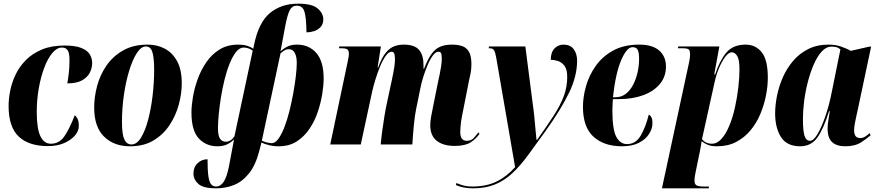

<svg xmlns="http://www.w3.org/2000/svg" viewBox="-20 -790 4802 1050"><path d="M243 9Q137 9 82 -43.5Q27 -96 27 -211Q27 -250 36 -295Q45 -340 66 -383.5Q87 -427 122.5 -462.5Q158 -498 210 -519.5Q262 -541 333 -541Q391 -541 424 -528Q457 -515 470.5 -493.5Q484 -472 484 -445Q484 -419 471.5 -393.5Q459 -368 429.5 -351Q400 -334 348 -334Q353 -361 356.5 -392.5Q360 -424 360 -461Q360 -502 349.5 -516Q339 -530 319 -530Q291 -530 266 -500Q241 -470 222 -419.5Q203 -369 192 -306.5Q181 -244 181 -178Q181 -86 201 -45Q221 -4 258 -4Q304 -4 332 -44.5Q360 -85 389 -160Q397 -154 404 -140.5Q411 -127 411 -101Q411 -73 389 -48Q367 -23 329.5 -7Q292 9 243 9Z M691 10Q603 10 549 -43Q495 -96 495 -202Q495 -259 511 -319.5Q527 -380 562 -431Q597 -482 653 -514Q709 -546 788 -546Q839 -546 881 -524Q923 -502 948.5 -455.5Q974 -409 974 -334Q974 -279 958 -219Q942 -159 908 -107Q874 -55 820.5 -22.5Q767 10 691 10ZM699 0Q728 0 751 -37Q774 -74 790 -134.5Q806 -195 814.5 -266.5Q823 -338 823 -408Q823 -473 813.5 -504.5Q804 -536 778 -536Q752 -536 728.5 -500Q705 -464 686.5 -403.5Q668 -343 657.5 -270Q647 -197 647 -123Q647 -55 660 -27.5Q673 0 699 0Z M1161 240Q1092 240 1065 216Q1038 192 1038 159Q1038 124 1060.5 102.5Q1083 81 1115 81Q1115 141 1119.5 173Q1124 205 1134.5 217.5Q1145 230 1161 230Q1186 230 1203.5 204Q1221 178 1233 115L1260 -28Q1245 -12 1223 -1Q1201 10 1169 10Q1107 10 1067 -33Q1027 -76 1027 -175Q1027 -211 1035 -259Q1043 -307 1061 -357Q1079 -407 1108.5 -450Q1138 -493 1181 -519.5Q1224 -546 1283 -546Q1311 -546 1330.5 -540Q1350 -534 1365 -523L1369 -543Q1394 -667 1456 -718.5Q1518 -770 1610 -770Q1687 -770 1717.5 -743.5Q1748 -717 1748 -684Q1748 -658 1733 -642Q1718 -626 1697 -619.5Q1676 -613 1656 -613Q1655 -693 1645 -726Q1635 -759 1603 -759Q1578 -759 1565 -735Q1552 -711 1540 -648L1514 -509Q1531 -525 1552 -535.5Q1573 -546 1604 -546Q1670 -546 1710 -500Q1750 -454 1750 -360Q1750 -325 1742.5 -277.5Q1735 -230 1718.5 -180Q1702 -130 1673.5 -87Q1645 -44 1603.5 -17Q1562 10 1504 10Q1476 10 1450 3.5Q1424 -3 1410 -11L1398 35Q1378 113 1342 158Q1306 203 1260 221.5Q1214 240 1161 240ZM1215 -15Q1242 -15 1262 -44L1362 -513Q1349 -523 1335.5 -526.5Q1322 -530 1313 -530Q1290 -530 1271 -506Q1252 -482 1236 -442.5Q1220 -403 1208 -354.5Q1196 -306 1188 -256Q1180 -206 1176 -162.5Q1172 -119 1172 -89Q1172 -49 1183 -32Q1194 -15 1215 -15ZM1466 -7Q1485 -7 1502.5 -31Q1520 -55 1535.5 -95Q1551 -135 1563 -183.5Q1575 -232 1584 -281.5Q1593 -331 1598 -374.5Q1603 -418 1603 -446Q1603 -479 1592.5 -500Q1582 -521 1559 -521Q1547 -521 1537.5 -515.5Q1528 -510 1514 -498L1412 -21Q1418 -17 1435.5 -12Q1453 -7 1466 -7Z M2467 8Q2404 8 2368.5 -20Q2333 -48 2333 -105Q2333 -125 2337 -148.5Q2341 -172 2348 -205L2377 -349Q2380 -362 2384.5 -383.5Q2389 -405 2392.5 -428Q2396 -451 2396 -468Q2396 -479 2394 -493Q2392 -507 2378 -507Q2363 -507 2348 -487.5Q2333 -468 2319.5 -436.5Q2306 -405 2295 -370Q2284 -335 2278 -303L2255 -190Q2248 -156 2243 -102.5Q2238 -49 2235 0H2062Q2065 -34 2070.5 -75Q2076 -116 2082.5 -155.5Q2089 -195 2095 -222L2122 -348Q2132 -395 2136 -421Q2140 -447 2140 -468Q2140 -477 2137.5 -492Q2135 -507 2121 -507Q2106 -507 2090 -485Q2074 -463 2059.5 -428.5Q2045 -394 2033.5 -356.5Q2022 -319 2015 -288L1953 0H1786L1880 -446Q1882 -458 1885 -471.5Q1888 -485 1888 -497Q1888 -513 1880 -519.5Q1872 -526 1847 -526H1834L1835 -536H2063L2045 -421H2048Q2068 -476 2090.5 -502.5Q2113 -529 2137.5 -537.5Q2162 -546 2187 -546Q2247 -546 2271.5 -517.5Q2296 -489 2296 -436V-414H2299Q2319 -466 2339.5 -494.5Q2360 -523 2387 -534.5Q2414 -546 2452 -546Q2482 -546 2506 -538.5Q2530 -531 2544 -508Q2558 -485 2558 -440Q2558 -406 2551 -377Q2544 -348 2539 -319L2506 -152Q2501 -126 2499 -103.5Q2497 -81 2497 -70Q2497 -42 2506.5 -31Q2516 -20 2533 -20Q2557 -20 2570.5 -35Q2584 -50 2597 -66L2602 -58Q2583 -30 2553 -11Q2523 8 2467 8Z M2565 240Q2538 240 2514.5 235Q2491 230 2473 222L2476 211Q2492 218 2513 224Q2534 230 2565 230Q2639 230 2695 203Q2751 176 2797 124L2694 -473Q2689 -503 2682 -514.5Q2675 -526 2659 -526H2652L2655 -536H2853L2895 -210Q2899 -184 2902.5 -147Q2906 -110 2909 -76Q2912 -42 2914 -25H2917Q2972 -102 3008.5 -158.5Q3045 -215 3063.5 -265Q3082 -315 3082 -369Q3082 -410 3067 -430Q3052 -450 3031 -456.5Q3010 -463 2992 -463Q2992 -504 3012.5 -525Q3033 -546 3061 -546Q3099 -546 3117.5 -521Q3136 -496 3136 -458Q3136 -373 3091.5 -281.5Q3047 -190 2964 -74Q2910 1 2867 59.5Q2824 118 2781 158Q2738 198 2686.5 219Q2635 240 2565 240Z M3381 10Q3284 10 3226 -42Q3168 -94 3168 -206Q3168 -259 3184.5 -318Q3201 -377 3237.5 -429Q3274 -481 3333 -513.5Q3392 -546 3477 -546Q3547 -546 3584.5 -514Q3622 -482 3622 -426Q3622 -371 3589 -331Q3556 -291 3498 -269.5Q3440 -248 3365 -248H3332Q3331 -242 3330.5 -229Q3330 -216 3329.5 -203.5Q3329 -191 3329 -186Q3329 -81 3350.5 -41.5Q3372 -2 3409 -2Q3456 -2 3483 -47Q3510 -92 3528 -163Q3536 -160 3542 -149.5Q3548 -139 3548 -115Q3548 -87 3530 -58Q3512 -29 3475 -9.5Q3438 10 3381 10ZM3345 -258Q3378 -258 3402.5 -277Q3427 -296 3443 -327.5Q3459 -359 3467 -395.5Q3475 -432 3475 -467Q3475 -503 3467.5 -517.5Q3460 -532 3439 -532Q3408 -532 3377.5 -462Q3347 -392 3332 -258Z M3749 -452Q3754 -479 3754 -492Q3754 -509 3748.5 -517.5Q3743 -526 3714 -526H3687L3689 -536H3914L3886 -383H3891Q3915 -457 3951.5 -501.5Q3988 -546 4058 -546Q4112 -546 4145.5 -504.5Q4179 -463 4179 -365Q4179 -319 4169 -268Q4159 -217 4138.5 -167.5Q4118 -118 4085 -78Q4052 -38 4006.5 -14Q3961 10 3901 10Q3871 10 3852 2.5Q3833 -5 3817 -18Q3816 -7 3813.5 5.5Q3811 18 3808 35L3783 157Q3780 173 3779 181.5Q3778 190 3778 198Q3778 217 3789 223.5Q3800 230 3828 230H3857L3856 240H3600ZM3873 -4Q3902 -4 3926 -31Q3950 -58 3968.5 -102.5Q3987 -147 3999 -201Q4011 -255 4017.5 -310Q4024 -365 4024 -411Q4024 -464 4011.5 -484Q3999 -504 3982 -504Q3965 -504 3946.5 -479.5Q3928 -455 3912.5 -418.5Q3897 -382 3889 -345L3819 -29Q3839 -4 3873 -4Z M4356 10Q4283 10 4251 -40.5Q4219 -91 4219 -170Q4219 -214 4229 -265Q4239 -316 4260.5 -365.5Q4282 -415 4316.5 -456Q4351 -497 4399.5 -521.5Q4448 -546 4512 -546Q4550 -546 4582 -534.5Q4614 -523 4633 -512L4734 -535H4744L4670 -186Q4668 -175 4663 -154.5Q4658 -134 4654.5 -113Q4651 -92 4651 -77Q4651 -35 4684 -35Q4698 -35 4710.5 -42.5Q4723 -50 4736 -62L4741 -50Q4722 -33 4689 -11.5Q4656 10 4602 10Q4556 10 4531 -12.5Q4506 -35 4506 -86Q4506 -110 4510 -132Q4514 -154 4518 -182H4514Q4483 -83 4449 -36.5Q4415 10 4356 10ZM4410 -20Q4429 -20 4451 -57Q4473 -94 4494 -155Q4515 -216 4529 -288L4576 -520Q4564 -530 4552 -532.5Q4540 -535 4528 -535Q4498 -535 4473.5 -508Q4449 -481 4430 -437Q4411 -393 4397.5 -340.5Q4384 -288 4377.5 -235.5Q4371 -183 4371 -140Q4371 -76 4379.5 -48Q4388 -20 4410 -20Z"/></svg>

Font: Noto Serif Display ExtraCondensed Black
Style: Italic
Weight: 900
Width: 2
Italic angle: -12°
Designer: Monotype Design Team
Foundry: Monotype Imaging Inc.
Version: Version 2.009